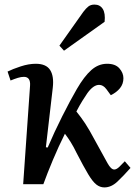

<svg xmlns="http://www.w3.org/2000/svg" viewBox="-20 -803 596 837"><path d="M180 -161 188 -160Q217 -228 251.5 -296.5Q286 -365 315 -415Q347 -470 378 -497.5Q409 -525 447 -525Q483 -525 500.5 -505Q518 -485 518 -462Q518 -437 503 -418.5Q488 -400 463 -388L444 -414Q430 -433 412 -433Q387 -433 361 -397Q352 -384 339.5 -364Q327 -344 313 -317Q334 -291 351.5 -264.5Q369 -238 394 -191Q433 -120 448.5 -92Q464 -64 478 -64Q488 -64 500.5 -76Q513 -88 524 -100L549 -71Q519 -37 492 -11.5Q465 14 435 14Q416 14 400 1.5Q384 -11 364.5 -43.5Q345 -76 314 -136Q301 -163 288.5 -183Q276 -203 263 -220Q235 -164 210.5 -105.5Q186 -47 169 0H81L111 -429Q114 -468 84 -468Q72 -468 57.5 -463.5Q43 -459 26 -452L13 -491Q35 -502 70 -513.5Q105 -525 136 -525Q181 -525 198.5 -498Q216 -471 210 -420ZM343 -751Q355 -767 365.5 -775Q376 -783 392 -783Q416 -783 428 -764Q440 -745 436 -708L259 -582L239 -604Z"/></svg>

Font: Literata 36pt Medium
Style: Italic
Weight: 500
Italic angle: -2°
Designer: Latin by Veronika Burian and Jose Scaglione. Greek by Irene Vlachou. Cyrillic by Vera Evstafieva
Foundry: TypeTogether
Version: Version 3.002